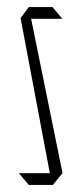

<svg xmlns="http://www.w3.org/2000/svg" viewBox="-20 -521 230 541"><path d="M65 -468 61 -501H128L155 -469V-468ZM121 -30 38 -470 61 -501 156 -34V-33ZM61 0 34 -32V-33H156L129 0Z"/></svg>

Font: Foldit ExtraLight
Style: Regular
Weight: 250
Version: Version 1.003